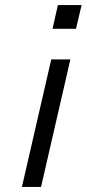

<svg xmlns="http://www.w3.org/2000/svg" viewBox="-20 -733 340 753"><path d="M278 -620H186L207 -713H300ZM181 -500H256L141 0H66Z"/></svg>

Font: Cairo
Style: Italic
Weight: 400
Italic angle: -13°
Designer: Mohamed Gaber, Accademia di Belle Arti di Urbino and others
Foundry: Kief Type Foundry, Accademia di Belle Arti di Urbino and others
Version: Version 3.011